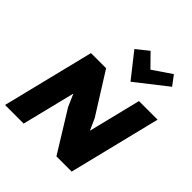

<svg xmlns="http://www.w3.org/2000/svg" viewBox="-296 -1385 1596 1596"><g transform="rotate(45 501.5 -587.0)"><path d="M1002.9 -810.1 803.2 0H624L401.9 -359.9L356 -465.8H354L238.8 0H20L220.2 -810.1H397.9L624 -450.2L668.9 -350.1H670.9L784.2 -810.1ZM831.1 -1173.8 895 -1088.9 622.1 -875H620.1L451.2 -1088.9L557.1 -1173.8L667 -1062Z"/></g></svg>

Font: Sinkin Sans 900 X Black Italic
Style: Regular
Weight: 950
Italic angle: -112°
Designer: Keith Bates
Foundry: K-Type
Version: Sinkin Sans (version 1.0)  by Keith Bates   •   © 2014   www